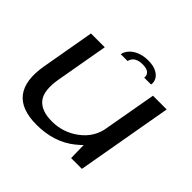

<svg xmlns="http://www.w3.org/2000/svg" viewBox="-170 -909 1108 1108"><g transform="rotate(45 384.0 -354.5)"><path d="M535.5 0H623.5L727 -588.5H615L533 -126ZM220.5 -589.5H108L51 -264.5Q27.5 -130.5 79.2 -62.5Q131 5.5 258.5 5.5Q400.5 5.5 496.5 -71.5Q592.5 -148.5 606.5 -227.5L558.5 -267Q543.5 -179.5 470.8 -125.2Q398 -71 307.5 -71Q219.5 -71 182.5 -117.8Q145.5 -164.5 164.5 -271.5ZM453.5 -713.5Q414 -713.5 384.2 -701.5Q354.5 -689.5 336.2 -669.5Q318 -649.5 314 -626.5H370Q372 -639 380.5 -650Q389 -661 404.8 -667.8Q420.5 -674.5 446.5 -674.5Q470.5 -674.5 483.8 -667.8Q497 -661 502.2 -650Q507.5 -639 505.5 -626.5H561.5Q565.5 -649.5 553.8 -669.5Q542 -689.5 516.2 -701.5Q490.5 -713.5 453.5 -713.5Z"/></g></svg>

Font: Anybody Expanded
Style: Italic
Weight: 400
Width: 7
Italic angle: -10°
Version: Version 1.113;gftools[0.9.25]